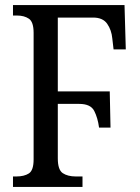

<svg xmlns="http://www.w3.org/2000/svg" viewBox="-20 -734 549 754"><path d="M31 0V-41H44Q75 -41 93.5 -53Q112 -65 112 -108V-605Q112 -648 93.5 -660.5Q75 -673 47 -673H31V-714H469L474 -540H426L421 -583Q418 -616 401 -640.5Q384 -665 346 -665H207V-375H411L414 -233H369Q364 -271 350 -298.5Q336 -326 291 -326H207V-112Q207 -67 226.5 -54Q246 -41 278 -41H304V0Z"/></svg>

Font: Noto Serif Condensed
Style: Regular
Weight: 400
Width: 3
Designer: Monotype Design Team
Foundry: Monotype Imaging Inc.
Version: Version 2.013; ttfautohint (v1.8.4.7-5d5b)